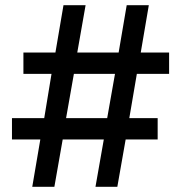

<svg xmlns="http://www.w3.org/2000/svg" viewBox="-20 -718 696 738"><path d="M379 -182H221L189 0H104L135 -182H26V-264H150L178 -434H70V-516H193L224 -698H309L277 -516H436L467 -698H552L521 -516H630V-434H506L477 -264H586V-182H463L431 0H347ZM392 -264 422 -434H264L234 -264Z"/></svg>

Font: Plexus Sans SemiBold
Style: Regular
Weight: 600
Version: Version 2.001;PS 002.001;hotconv 1.0.70;makeotf.lib2.5.58329